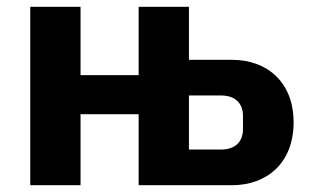

<svg xmlns="http://www.w3.org/2000/svg" viewBox="-20 -545 909 565"><path d="M69 -525V0H217V-209H388V0H663C765 0 844 -65 844 -185C844 -304 765 -369 663 -369H536V-525H388V-324H217V-525ZM631 -105H536V-264H631C670 -264 695 -243 695 -204V-165C695 -126 670 -105 631 -105Z"/></svg>

Font: Braiins Sans
Style: Bold
Weight: 700
Designer: Mike Abbink, Paul van der Laan, Pieter van Rosmalen, Jiri Chlebus, Lubos Buracinsky
Foundry: Bold Monday, Sudetype
Version: Version 1.000;hotconv 1.0.109;makeotfexe 2.5.65596